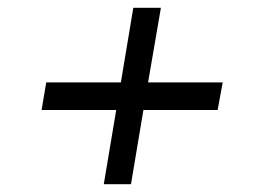

<svg xmlns="http://www.w3.org/2000/svg" viewBox="-20 -545 663 494"><path d="M247 -71 279 -262H87L99 -333H291L323 -525H394L361 -333H553L540 -262H349L317 -71Z"/></svg>

Font: Figtree
Style: Italic
Weight: 400
Italic angle: -9.5°
Foundry: Erik Kennedy
Version: Version 2.001; ttfautohint (v1.8.4.7-5d5b);gftools[0.9.27]